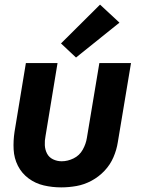

<svg xmlns="http://www.w3.org/2000/svg" viewBox="-20 -803 616 831"><path d="M245 8Q278 8 311.5 2Q345 -4 376.5 -21Q408 -38 432.5 -64Q457 -90 471 -122.5Q485 -155 490 -188L547 -530H410L356 -206Q352 -180 338 -155Q324 -130 298.5 -117.5Q273 -105 247 -105Q227 -105 209.5 -113.5Q192 -122 183.5 -138.5Q175 -155 174 -174.5Q173 -194 177 -214L229 -530H92L43 -233Q37 -194 39 -156Q41 -118 57.5 -85.5Q74 -53 103.5 -31Q133 -9 169.5 -0.5Q206 8 245 8ZM309 -554 497 -705 413 -783 244 -615Z"/></svg>

Font: Iosevka Sparkle XBdObl
Style: Regular
Weight: 800
Italic angle: -9°
Designer: Belleve Invis
Foundry: Belleve Invis
Version: Version 4.5.0; ttfautohint (v1.8.3)